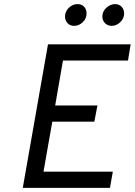

<svg xmlns="http://www.w3.org/2000/svg" viewBox="-20 -916 657 936"><path d="M91 0 214 -700H617L604 -621H287L249 -402H455L440 -323H235L192 -79H530L516 0ZM524 -790Q504.5 -790 491.8 -803.2Q479 -816.5 479 -835Q479 -860.5 498.5 -878.2Q518 -896 541 -896Q560.5 -896 572.8 -883Q585 -870 585 -851Q585 -834 576.2 -820.2Q567.5 -806.5 553.5 -798.2Q539.5 -790 524 -790ZM341 -790Q321.5 -790 309.2 -803.2Q297 -816.5 297 -835Q297 -852 305.8 -865.8Q314.5 -879.5 328.5 -887.8Q342.5 -896 358 -896Q378.5 -896 390.2 -883Q402 -870 402 -851Q402 -825.5 383.5 -807.8Q365 -790 341 -790Z"/></svg>

Font: Overpass
Style: Italic
Weight: 400
Italic angle: -10°
Designer: Delve Withrington, Dave Bailey, Thomas Jockin
Foundry: Delve Fonts LLC
Version: Version 4.000